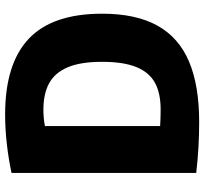

<svg xmlns="http://www.w3.org/2000/svg" viewBox="-44 -745 798 750"><g transform="rotate(-90 355.0 -370.0)"><path d="M54.5 -2.5V-724Q108 -735.5 166.8 -742.2Q225.5 -749 283 -749Q481 -749 578.8 -656.5Q676.5 -564 676.5 -370Q676.5 -238 630 -154.2Q583.5 -70.5 490 -30.8Q396.5 9 253 9Q152.5 9 54.5 -2.5ZM488.5 -370.5Q488.5 -454.5 467 -504.8Q445.5 -555 404.5 -577.2Q363.5 -599.5 301.5 -599.5Q269 -599.5 237.5 -593.5V-143.5Q270 -141.5 302.5 -141.5Q365.5 -141.5 406.2 -163.5Q447 -185.5 467.8 -235.8Q488.5 -286 488.5 -370.5Z"/></g></svg>

Font: Encode Sans Semi Condensed ExBd
Style: Regular
Weight: 800
Width: 4
Designer: Multiple Designers
Foundry: Impallari Type
Version: Version 2.000